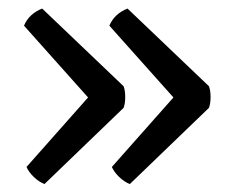

<svg xmlns="http://www.w3.org/2000/svg" viewBox="-20 -484 562 460"><path d="M81 -463.5 276 -277.5Q280 -267.5 280 -251.5Q280 -235.5 276 -225.5L86.5 -43Q73 -48.5 61 -60Q49 -71.5 43.5 -84L191 -250.5L37.5 -422.5Q49.5 -451 81 -463.5ZM285.5 -463.5 480.5 -277.5Q484.5 -267.5 484.5 -251.5Q484.5 -235.5 480.5 -225.5L291 -43Q277.5 -48.5 265.5 -60Q253.5 -71.5 248 -84L395.5 -250.5L242 -422.5Q254 -451 285.5 -463.5Z"/></svg>

Font: Signika-CLs Light
Style: CLs-Regular
Weight: 300
Version: Version 2.003;gftools[0.9.32]